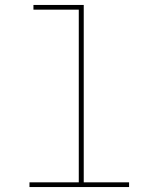

<svg xmlns="http://www.w3.org/2000/svg" viewBox="-20 -755 640 775"><path d="M99 0V-19H298V-716H115V-735H318V-19H501V0Z"/></svg>

Font: Iosevka Slab Thin Extended
Style: Regular
Weight: 100
Width: 7
Monospace: yes
Designer: Belleve Invis
Foundry: Belleve Invis
Version: Version 11.1.1; ttfautohint (v1.8.3)